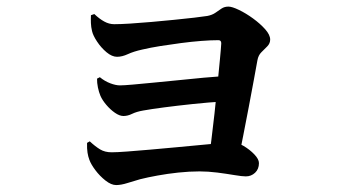

<svg xmlns="http://www.w3.org/2000/svg" viewBox="-20 -551 1040 573"><path d="M261.5 -509.1Q276.6 -494.7 291.1 -486.8Q305.5 -478.8 320.8 -478.8Q338.7 -478.8 368 -480.6Q397.4 -482.4 432 -485.5Q466.6 -488.6 500 -491.9Q533.5 -495.2 559.9 -498.3Q586.2 -501.4 598.8 -503.4Q613.2 -506.2 622.7 -512.8Q632.1 -519.5 641 -525.4Q649.8 -531.3 661.7 -531.3Q672.6 -531.3 693.1 -521.4Q713.6 -511.6 735.2 -495.9Q756.7 -480.2 771.5 -463.6Q786.3 -446.9 786.3 -432.9Q786.3 -421.5 777.7 -412.7Q769 -403.9 760 -395Q751 -386.1 748.3 -371.4Q744.3 -349.1 737.5 -312.2Q730.8 -275.4 722.5 -232.2Q714.2 -189 706 -146.9Q697.8 -104.8 690.9 -70.8L602.1 -71Q605.8 -93.1 610.5 -130.5Q615.3 -168 620.1 -211.8Q625 -255.6 629 -298Q633 -340.4 636.3 -373.3Q639.5 -406.1 640.3 -421.2Q640.6 -431.1 631.9 -431.1Q610.2 -431.1 581 -428.9Q551.8 -426.6 520.3 -422.5Q488.8 -418.3 458.7 -413.6Q428.6 -408.8 404.5 -403.1Q378.6 -397.4 361.5 -389.4Q344.4 -381.5 329.3 -381.5Q314.2 -381.5 297.9 -395.1Q281.6 -408.8 269.7 -426.9Q257.7 -445 254.7 -458.1Q251.7 -470.5 251.3 -482.4Q250.9 -494.2 251.4 -505.6ZM278 -320.6Q292.6 -308.6 309.1 -302.4Q325.5 -296.2 337.9 -296.2Q349.6 -296.2 376.7 -298.6Q403.8 -301 439.5 -304.5Q475.3 -308 513.8 -311.8Q552.4 -315.7 588 -319.1Q623.7 -322.4 650 -324.1L646.3 -248.2Q602.3 -245.5 555.8 -240.6Q509.4 -235.7 470.3 -230.6Q431.2 -225.5 407.6 -221.2Q387.3 -217.7 374.3 -211.3Q361.2 -204.8 348.3 -204.8Q336.9 -204.8 323 -214.4Q309.2 -224 297.4 -237.9Q285.6 -251.8 279.8 -264.9Q275.1 -276.1 272.2 -290Q269.4 -303.9 269.6 -316.3ZM247.9 -129.2Q264 -114.1 278.5 -105.3Q292.9 -96.5 313.2 -96.5Q328.9 -96.5 359.3 -98.8Q389.7 -101.2 427.9 -104.4Q466.1 -107.7 506.3 -111.5Q546.5 -115.4 581.9 -118.6Q617.4 -121.8 641.8 -124.2Q666.2 -126.6 672 -126.6Q688.2 -126.6 706.9 -115.5Q725.6 -104.4 739.2 -90.1Q752.8 -75.8 752.8 -64.2Q752.8 -46.4 741.3 -35.5Q729.7 -24.6 713.7 -24.6Q702.6 -24.6 679.4 -28.5Q656.3 -32.4 628.6 -36Q600.9 -39.5 575.5 -39.5Q544.7 -39.5 512.1 -36Q479.5 -32.5 450.1 -27.1Q420.7 -21.8 398.1 -16.1Q379.1 -10.7 360.1 -4.7Q341.2 1.3 326.6 1.3Q312 1.3 294.8 -12.2Q277.7 -25.7 264.6 -43.2Q251.6 -60.6 246.8 -73.8Q243.1 -83.4 241.2 -95.3Q239.3 -107.1 239.8 -124.6Z"/></svg>

Font: Noto Serif HK
Style: Regular
Weight: 200
Designer: Ryoko NISHIZUKA 西塚涼子 (kana & ideographs); Frank Grießhammer (Latin, Greek & Cyrillic); Wenlong ZHANG 张文龙 (bopomofo); San
Foundry: Adobe
Version: Version 2.001;hotconv 1.1.0;makeotfexe 2.6.0